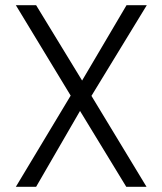

<svg xmlns="http://www.w3.org/2000/svg" viewBox="-20 -719 625 739"><path d="M41 -699H119L296 -409L467 -699H545L332 -350L544 0H466L288 -292L119 0H41L252 -351Z"/></svg>

Font: Poppins Light
Style: Regular
Weight: 300
Designer: Ninad Kale (Devanagari), Jonny Pinhorn (Latin)
Version: Version 5.002